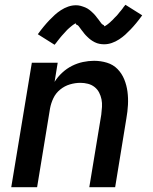

<svg xmlns="http://www.w3.org/2000/svg" viewBox="-20 -782 640 802"><path d="M27 0 113 -520H221L208 -440Q221 -461 240 -478.5Q259 -496 281 -507Q303 -518 326.5 -523Q350 -528 373 -528Q401 -528 427 -520Q453 -512 471 -493.5Q489 -475 499 -450.5Q509 -426 512.5 -399Q516 -372 514.5 -344Q513 -316 508 -288L461 0H353L403 -303Q405 -319 406 -335.5Q407 -352 404 -367Q401 -382 394 -395.5Q387 -409 375 -418.5Q363 -428 347.5 -432Q332 -436 316 -436Q294 -436 272 -429.5Q250 -423 231.5 -408Q213 -393 203 -372Q193 -351 189 -329L135 0ZM208 -595 138 -639Q151 -657 163 -671.5Q175 -686 186.5 -698Q198 -710 209 -720Q220 -730 234.5 -739.5Q249 -749 265 -754.5Q281 -760 297 -760Q302 -760 307 -759.5Q312 -759 317 -757.5Q322 -756 326.5 -754.5Q331 -753 336 -751Q341 -749 345 -746.5Q349 -744 352.5 -741.5Q356 -739 360 -735.5Q364 -732 367.5 -728.5Q371 -725 374.5 -721.5Q378 -718 380.5 -714.5Q383 -711 385 -708.5Q387 -706 391 -701Q395 -696 398 -691.5Q401 -687 404 -683.5Q407 -680 411.5 -678Q416 -676 415 -672Q415 -672 415 -672Q415 -672 415 -672Q416 -672 420 -674Q424 -676 427 -678.5Q430 -681 434 -684Q438 -687 440 -689Q442 -691 444 -693Q446 -695 448.5 -697Q451 -699 453 -701.5Q455 -704 457.5 -706.5Q460 -709 462.5 -711.5Q465 -714 468 -717Q471 -720 473.5 -723.5Q476 -727 479 -730.5Q482 -734 485 -737.5Q488 -741 491 -745Q494 -749 497 -753.5Q500 -758 504 -762L574 -718Q561 -700 549 -685.5Q537 -671 525.5 -659Q514 -647 503 -637Q492 -627 477.5 -617.5Q463 -608 447 -602.5Q431 -597 415 -597Q410 -597 405 -597.5Q400 -598 395 -599Q390 -600 385.5 -601.5Q381 -603 376 -605.5Q371 -608 367 -610.5Q363 -613 359.5 -615.5Q356 -618 352 -621.5Q348 -625 344.5 -628.5Q341 -632 337.5 -635.5Q334 -639 331.5 -642.5Q329 -646 327 -648.5Q325 -651 321 -656Q317 -661 314 -665.5Q311 -670 308 -673.5Q305 -677 300.5 -678.5Q296 -680 297 -685Q297 -685 297 -685Q297 -685 297 -685Q296 -685 292 -682.5Q288 -680 285 -678Q282 -676 278 -672.5Q274 -669 272 -667.5Q270 -666 268 -664Q266 -662 263.5 -660Q261 -658 259 -655.5Q257 -653 254.5 -650.5Q252 -648 249.5 -645Q247 -642 244 -639Q241 -636 238.5 -633Q236 -630 233 -626.5Q230 -623 227 -619Q224 -615 221 -611.5Q218 -608 215 -603.5Q212 -599 208 -595Z"/></svg>

Font: Iosevka SS04 Semibold Extended
Style: Italic
Weight: 600
Width: 7
Italic angle: -9°
Monospace: yes
Designer: Belleve Invis
Foundry: Belleve Invis
Version: Version 19.0.0; ttfautohint (v1.8.4)